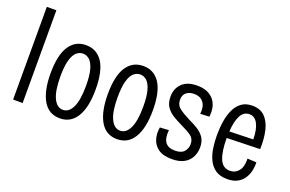

<svg xmlns="http://www.w3.org/2000/svg" viewBox="-91 -1025 2059 1362"><g transform="rotate(20 938.5 -344.0)"><path d="M67 0V-700H139V0Z M423 12Q338 12 295.5 -61.5Q253 -135 253 -266Q253 -404 297.5 -472Q342 -540 423 -540Q504 -540 548.5 -472.5Q593 -405 593 -267Q593 -132 549 -60Q505 12 423 12ZM423 -52Q468 -52 494 -106Q520 -160 520 -269Q520 -346 507 -391.5Q494 -437 472 -456.5Q450 -476 423 -476Q396 -476 374 -457Q352 -438 339 -392.5Q326 -347 326 -268Q326 -160 352 -106Q378 -52 423 -52Z M855 12Q770 12 727.5 -61.5Q685 -135 685 -266Q685 -404 729.5 -472Q774 -540 855 -540Q936 -540 980.5 -472.5Q1025 -405 1025 -267Q1025 -132 981 -60Q937 12 855 12ZM855 -52Q900 -52 926 -106Q952 -160 952 -269Q952 -346 939 -391.5Q926 -437 904 -456.5Q882 -476 855 -476Q828 -476 806 -457Q784 -438 771 -392.5Q758 -347 758 -268Q758 -160 784 -106Q810 -52 855 -52Z M1268 12Q1201 12 1164.5 -15Q1128 -42 1116.5 -84Q1105 -126 1113 -170L1180 -174Q1167 -52 1268 -52Q1317 -52 1338 -76.5Q1359 -101 1359 -133Q1359 -173 1331 -193.5Q1303 -214 1252 -238Q1214 -256 1181.5 -276Q1149 -296 1129 -325.5Q1109 -355 1109 -402Q1109 -463 1148 -501.5Q1187 -540 1262 -540Q1343 -540 1385 -492.5Q1427 -445 1417 -362L1349 -359Q1356 -413 1332.5 -445Q1309 -477 1261 -477Q1225 -477 1202.5 -458.5Q1180 -440 1180 -405Q1180 -364 1210.5 -341Q1241 -318 1287 -295Q1328 -276 1360 -256Q1392 -236 1411 -207.5Q1430 -179 1430 -134Q1430 -97 1414 -63.5Q1398 -30 1362.5 -9Q1327 12 1268 12Z M1686 11Q1632 11 1598 -12Q1564 -35 1545 -74Q1526 -113 1519 -160.5Q1512 -208 1512 -257Q1512 -312 1520 -363Q1528 -414 1547 -454Q1566 -494 1598 -517Q1630 -540 1679 -540Q1737 -540 1772 -506Q1807 -472 1822 -410.5Q1837 -349 1834 -269L1584 -262V-260Q1584 -162 1606.5 -106.5Q1629 -51 1684 -51Q1724 -51 1749.5 -82Q1775 -113 1773 -175L1841 -172Q1843 -145 1836.5 -113Q1830 -81 1813 -53Q1796 -25 1765 -7Q1734 11 1686 11ZM1679 -476Q1637 -476 1614 -434Q1591 -392 1586 -312L1765 -317Q1764 -392 1742 -434Q1720 -476 1679 -476Z"/></g></svg>

Font: Bricolage Grotesque 10pt Condensed Light
Style: Regular
Weight: 300
Width: 3
Designer: Mathieu Triay
Foundry: Atelier Triay
Version: Version 1.000; ttfautohint (v1.8.4.7-5d5b);gftools[0.9.32]